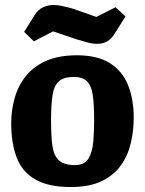

<svg xmlns="http://www.w3.org/2000/svg" viewBox="-20 -735 581 771"><path d="M264 16Q174 16 121.5 -14.5Q69 -45 47 -102.5Q25 -160 25 -240Q25 -291 38.5 -340Q52 -389 82.5 -428Q113 -467 164 -490Q215 -513 289 -513Q372 -513 422 -481Q472 -449 494.5 -392.5Q517 -336 517 -263Q517 -211 505.5 -161Q494 -111 465.5 -71Q437 -31 388 -7.5Q339 16 264 16ZM280 -72Q319 -72 335 -98Q351 -124 354.5 -165.5Q358 -207 358 -252Q358 -315 352.5 -353Q347 -391 329.5 -408.5Q312 -426 276 -426Q236 -426 216.5 -408.5Q197 -391 191 -353Q185 -315 185 -252Q185 -192 190 -152Q195 -112 215.5 -92Q236 -72 280 -72ZM370 -559Q351 -559 329.5 -565Q308 -571 288 -577L193 -609L116 -569L77 -607L119 -674Q133 -697 153.5 -706Q174 -715 196 -715Q211 -715 234 -710Q257 -705 276 -699L367 -667L444 -706L484 -669L441 -601Q428 -579 410.5 -569Q393 -559 370 -559Z"/></svg>

Font: Faustina ExtraBold
Style: Regular
Weight: 800
Designer: Alfonso Garcia
Foundry: http://www.omnibus-type.com
Version: Version 1.200